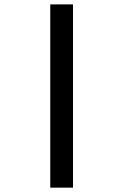

<svg xmlns="http://www.w3.org/2000/svg" viewBox="-20 -862 644 882"><path d="M262.7 0H210.9V-420.9V-841.8H262.7H315.4V-420.9V0Z"/></svg>

Font: VCR Jazz Mono
Style: Regular
Weight: 400
Version: Version 3.1